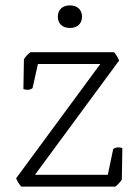

<svg xmlns="http://www.w3.org/2000/svg" viewBox="-20 -694 520 714"><path d="M409 0H59Q47 -14 40 -31L353 -456H121L101 -366Q92 -360 82 -360Q74 -360 67 -363L69 -474Q79 -489 93 -500H404Q416 -486 423 -469L110 -44H381L401 -140Q410 -146 420 -146Q428 -146 435 -143L433 -26Q423 -11 409 0ZM285 -632Q285 -613 273 -601.5Q261 -590 240 -590Q219 -590 207 -601.5Q195 -613 195 -632Q195 -651 207 -662.5Q219 -674 240 -674Q261 -674 273 -662.5Q285 -651 285 -632Z"/></svg>

Font: Scope One
Style: Regular
Weight: 400
Designer: Dalton Maag Ltd
Foundry: Dalton Maag Ltd
Version: Version 1.002; ttfautohint (v1.4.1) -l 11 -r 50 -G 50 -x 14 